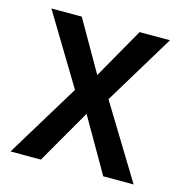

<svg xmlns="http://www.w3.org/2000/svg" viewBox="-86 -618 662 696"><g transform="rotate(15 245.0 -269.5)"><path d="M182 -276 14 0H128L245 -203L362 0H476L308 -275L468 -539H354L246 -349L137 -539H23Z"/></g></svg>

Font: Noto Sans Khmer SemiCondensed Medium
Style: Regular
Weight: 500
Width: 4
Designer: Danh Hong and the Monotype Design Team
Foundry: Monotype Imaging Inc.
Version: Version 2.004